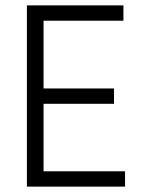

<svg xmlns="http://www.w3.org/2000/svg" viewBox="-20 -694 530 714"><path d="M445 0H80V-674H439V-617H142V-365H404V-308H142V-57H445Z"/></svg>

Font: Hind Madurai Light
Style: Regular
Weight: 300
Designer: Jyotish Sonowal
Foundry: Indian Type Foundry
Version: Version 1.001;PS 1.0;hotconv 1.0.86;makeotf.lib2.5.63406; tt